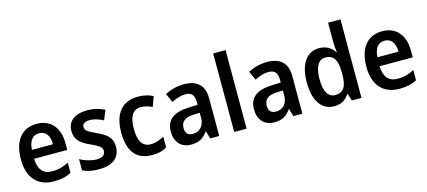

<svg xmlns="http://www.w3.org/2000/svg" viewBox="-58 -1273 3989 1795"><g transform="rotate(-15 1936.5 -375.0)"><path d="M272 -552C132 -552 45 -452 45 -267C45 -89 137 10 292 10C362 10 411 -1 461 -27V-126C407 -98 360 -85 299 -85C215 -85 168 -140 166 -242H487V-308C487 -458 407 -552 272 -552ZM272 -461C340 -461 372 -406 372 -328H168C173 -418 212 -461 272 -461Z M935 -156C935 -246 879 -283 795 -322C708 -361 689 -377 689 -409C689 -440 714 -457 761 -457C808 -457 848 -441 891 -420L929 -512C875 -540 822 -552 762 -552C645 -552 570 -500 570 -404C570 -316 617 -278 708 -236C801 -195 815 -176 815 -145C815 -108 789 -85 731 -85C678 -85 616 -105 571 -130V-22C616 0 663 10 730 10C860 10 935 -47 935 -156Z M1244 10C1304 10 1346 -1 1386 -26V-131C1346 -106 1306 -91 1254 -91C1179 -91 1139 -150 1139 -269C1139 -389 1176 -451 1254 -451C1289 -451 1325 -440 1363 -423L1398 -519C1363 -538 1315 -552 1252 -552C1105 -552 1016 -457 1016 -268C1016 -77 1097 10 1244 10Z M1697 -553C1630 -553 1565 -535 1514 -507L1553 -421C1599 -444 1643 -459 1689 -459C1744 -459 1773 -429 1773 -363V-334L1689 -331C1541 -326 1466 -270 1466 -158C1466 -53 1525 10 1619 10C1699 10 1740 -16 1781 -74H1784L1806 0H1893V-364C1893 -491 1826 -553 1697 -553ZM1716 -255 1773 -257V-209C1773 -128 1726 -83 1662 -83C1618 -83 1590 -104 1590 -157C1590 -216 1624 -252 1716 -255Z M2158 0V-760H2038V0Z M2502 -553C2435 -553 2370 -535 2319 -507L2358 -421C2404 -444 2448 -459 2494 -459C2549 -459 2578 -429 2578 -363V-334L2494 -331C2346 -326 2271 -270 2271 -158C2271 -53 2330 10 2424 10C2504 10 2545 -16 2586 -74H2589L2611 0H2698V-364C2698 -491 2631 -553 2502 -553ZM2521 -255 2578 -257V-209C2578 -128 2531 -83 2467 -83C2423 -83 2395 -104 2395 -157C2395 -216 2429 -252 2521 -255Z M3006 10C3076 10 3119 -21 3150 -68H3156L3176 0H3270V-760H3150V-566C3150 -535 3155 -498 3158 -473H3153C3123 -521 3075 -552 3006 -552C2889 -552 2813 -454 2813 -271C2813 -88 2888 10 3006 10ZM3041 -89C2972 -89 2936 -151 2936 -270C2936 -386 2972 -452 3040 -452C3125 -452 3154 -392 3154 -274V-253C3153 -142 3122 -89 3041 -89Z M3616 -552C3476 -552 3389 -452 3389 -267C3389 -89 3481 10 3636 10C3706 10 3755 -1 3805 -27V-126C3751 -98 3704 -85 3643 -85C3559 -85 3512 -140 3510 -242H3831V-308C3831 -458 3751 -552 3616 -552ZM3616 -461C3684 -461 3716 -406 3716 -328H3512C3517 -418 3556 -461 3616 -461Z"/></g></svg>

Font: Noto Sans Gurmukhi SemiCondensed SemiBold
Style: Regular
Weight: 600
Width: 4
Designer: Jelle Bosma - Monotype Design Team
Foundry: Monotype Imaging Inc.
Version: Version 2.004